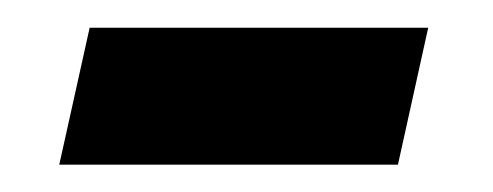

<svg xmlns="http://www.w3.org/2000/svg" viewBox="-20 -337 357 139"><path d="M22.9 -217.8 44.9 -316.9H290L268.1 -217.8Z"/></svg>

Font: f52132580099584   
Style: Italic
Weight: 600
Italic angle: -12°
Foundry: Ascender Corporation
Version: Version 1.10